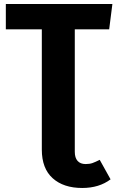

<svg xmlns="http://www.w3.org/2000/svg" viewBox="-20 -713 582 955"><path d="M476 82 530 179Q473 222 389 222Q296 222 242 173.5Q188 125 188 31V-567H9V-693H539L523 -567H352V42Q352 72 366 87.5Q380 103 406 103Q426 103 440 98Q454 93 476 82Z"/></svg>

Font: Fira Sans BGR
Style: Bold
Weight: 700
Designer: bBox Type GmbH & Carrois Corporate GbR & Edenspiekermann AG
Foundry: bBox Type GmbH & Carrois Corporate GbR & Edenspiekermann AG
Version: Version 4.301